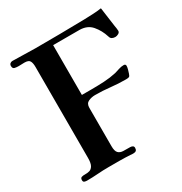

<svg xmlns="http://www.w3.org/2000/svg" viewBox="-173 -865 955 1005"><g transform="rotate(-30 305.0 -362.5)"><path d="M598 -588Q598 -578 588 -572.5Q578 -567 569 -567Q558 -567 549.5 -571.5Q541 -576 538 -588Q525 -630 498 -661.5Q471 -693 423 -693H265V-392Q280 -392 295 -392Q310 -392 325 -392Q362 -392 399.5 -394Q437 -396 473 -404Q487 -408 502 -413Q517 -418 532 -418Q544 -418 544 -407Q544 -399 540.5 -386Q537 -373 534 -365Q530 -352 524.5 -349.5Q519 -347 506 -347Q460 -347 415 -352Q370 -357 324 -357Q303 -357 284 -348.5Q265 -340 265 -314V-82Q265 -52 276 -41Q287 -30 306 -29.5Q325 -29 347 -29Q355 -29 361.5 -25.5Q368 -22 368 -13Q368 8 347 8Q342 8 337 8Q332 8 327 7Q294 5 261 5Q228 5 196 5Q163 5 130 7.5Q97 10 64 10Q56 10 49 7.5Q42 5 42 -5Q42 -18 50.5 -21Q59 -24 72 -23.5Q85 -23 98 -26.5Q111 -30 119.5 -44.5Q128 -59 128 -91V-641Q128 -664 121 -676.5Q114 -689 89 -689Q80 -689 71.5 -688.5Q63 -688 54 -688Q42 -688 30.5 -690.5Q19 -693 19 -709Q19 -718 25 -723Q31 -728 39 -728Q74 -728 108.5 -726.5Q143 -725 177 -725Q325 -725 472 -728Q498 -729 525 -730Q552 -731 578 -735Q582 -706 586 -677Q590 -648 594 -619Q595 -612 596.5 -604Q598 -596 598 -588Z"/></g></svg>

Font: Kaisei HarunoUmi
Style: Bold
Weight: 700
Designer: Font-Kai, 金井和夫
Foundry: KAZUO KANAI
Version: Version 5.003